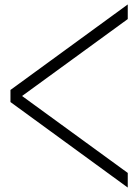

<svg xmlns="http://www.w3.org/2000/svg" viewBox="-20 -707 627 870"><path d="M558.9 142.9 27.4 -244.6V-299.4L558.9 -686.9V-620.6L80 -272L558.9 76.6Z"/></svg>

Font: t
Style: Regular
Weight: 400
Designer: Takis Katsoulidis and George D. Matthiopoulos
Foundry: Takis Katsoulidis and George D. Matthiopoulos
Version: Version 1.0 ; ttfautohint (v1.8.1)